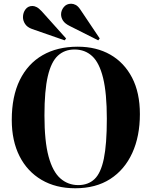

<svg xmlns="http://www.w3.org/2000/svg" viewBox="-20 -994 812 1028"><path d="M383 14Q279 14 202.5 -31Q126 -76 84.5 -158Q43 -240 43 -352Q43 -478 86 -565.5Q129 -653 208 -698.5Q287 -744 396 -744Q496 -744 570.5 -701.5Q645 -659 687 -578.5Q729 -498 729 -383Q729 -264 688 -174.5Q647 -85 570 -35.5Q493 14 383 14ZM399 -3Q452 -3 486 -35Q520 -67 536 -144.5Q552 -222 552 -358Q552 -495 532 -576.5Q512 -658 473.5 -693.5Q435 -729 379 -729Q326 -729 290 -696Q254 -663 236 -586Q218 -509 218 -376Q218 -238 240 -156.5Q262 -75 303 -39Q344 -3 399 -3ZM506 -778 353 -855Q327 -868 317 -884Q307 -900 307 -917Q307 -938 321.5 -956Q336 -974 361 -974Q373 -974 385.5 -967.5Q398 -961 410 -943L514 -788ZM326 -778 151 -839Q126 -848 114.5 -865.5Q103 -883 103 -902Q103 -926 116.5 -944Q130 -962 154 -962Q164 -962 176 -956Q188 -950 203 -934L334 -788Z"/></svg>

Font: Literata 72pt
Style: Bold
Weight: 700
Designer: Latin by Veronika Burian and Jose Scaglione. Greek by Irene Vlachou. Cyrillic by Vera Evstafieva.
Foundry: TypeTogether
Version: Version 3.002